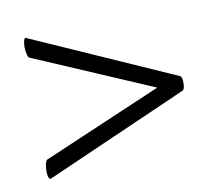

<svg xmlns="http://www.w3.org/2000/svg" viewBox="-49 -410 504 442"><g transform="rotate(-10 203.5 -189.0)"><path d="M376 -189Q376 -175 371 -172L37 -25Q34 -24 32 -29.5Q30 -35 30 -44Q30 -53 32 -61Q34 -69 37 -70L352 -205V-173L37 -308Q34 -309 32 -317Q30 -325 30 -334Q30 -343 32 -349.5Q34 -356 37 -354L371 -206Q376 -204 376 -189Z"/></g></svg>

Font: Cormorant Infant SemiBold
Style: Regular
Weight: 600
Designer: Christian Thalmann (Catharsis Fonts)
Foundry: Catharsis Fonts
Version: Version 4.000